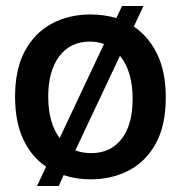

<svg xmlns="http://www.w3.org/2000/svg" viewBox="-20 -581 600 637"><path d="M103 36 133 -28Q85 -60 57.5 -118Q30 -176 30 -260Q30 -352 63 -412.5Q96 -473 152.5 -503Q209 -533 280 -533Q326 -533 366 -521L385 -561H456L424 -493Q473 -460 501.5 -401.5Q530 -343 530 -258Q530 -165 497 -105Q464 -45 407.5 -15.5Q351 14 281 14Q233 14 191 0L175 36ZM140 -261Q140 -173 178 -123L325 -435Q303 -443 278 -443Q213 -443 176.5 -394Q140 -345 140 -261ZM283 -73Q347 -73 383.5 -120Q420 -167 420 -253Q420 -345 378 -396L230 -82Q254 -73 283 -73Z"/></svg>

Font: Bricolage Grotesque 48pt Medium
Style: Regular
Weight: 500
Designer: Mathieu Triay
Foundry: Atelier Triay
Version: Version 1.000; ttfautohint (v1.8.4.7-5d5b);gftools[0.9.32]